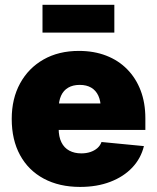

<svg xmlns="http://www.w3.org/2000/svg" viewBox="-20 -752 639 783"><path d="M306.6 10.3Q221.7 10.3 158.7 -23.4Q95.7 -57.1 61.8 -119.4Q27.8 -181.6 27.8 -267.1Q27.8 -349.6 62 -412.1Q96.2 -474.6 157.7 -509.5Q219.2 -544.4 301.8 -544.4Q363.3 -544.4 413.1 -525.1Q462.9 -505.9 498.5 -469.7Q534.2 -433.6 553.5 -383.1Q572.8 -332.5 572.8 -269.5V-222.2H87.4V-330.1H481.9L391.1 -308.6Q391.1 -339.8 381.1 -361.6Q371.1 -383.3 352.1 -394.5Q333 -405.8 305.2 -405.8Q277.3 -405.8 258.1 -394.5Q238.8 -383.3 229 -361.6Q219.2 -339.8 219.2 -308.6V-228Q219.2 -194.3 230.5 -171.6Q241.7 -148.9 262.7 -137.7Q283.7 -126.5 311.5 -126.5Q332 -126.5 348.6 -132.1Q365.2 -137.7 377 -147.9Q388.7 -158.2 394 -172.9L566.9 -156.2Q554.7 -106 519.3 -68.6Q483.9 -31.2 429.7 -10.5Q375.5 10.3 306.6 10.3ZM446.3 -732.4V-619.1H153.3V-732.4Z"/></svg>

Font: Inter 20pt Black
Style: Regular
Weight: 900
Version: Version 4.001;git-66647c0bb